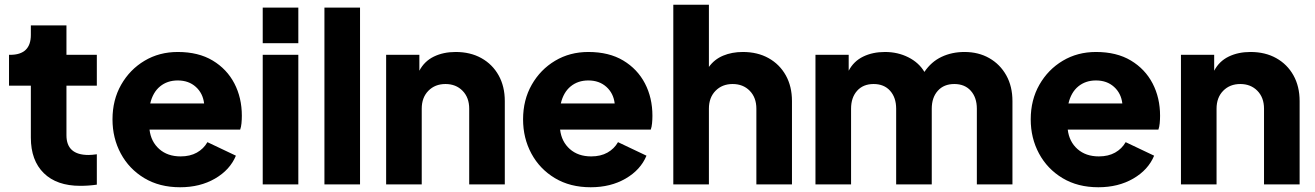

<svg xmlns="http://www.w3.org/2000/svg" viewBox="-20 -777 5540 809"><path d="M318 6Q355 6 388 1V-127Q367 -124 353 -124Q260 -124 260 -207V-416H388V-546H260V-670H110V-630Q110 -546 23 -546H18V-416H110V-197Q110 -101 164.5 -47.5Q219 6 318 6Z M739 12Q823 12 886 -24.5Q949 -61 974 -121L854 -178Q838 -150 809.5 -134Q781 -118 741 -118Q686 -118 651 -149Q616 -180 610 -231H992Q996 -242 997.5 -257.5Q999 -273 999 -289Q999 -365 967.5 -425.5Q936 -486 876 -522Q816 -558 729 -558Q651 -558 589 -521Q527 -484 490.5 -420Q454 -356 454 -274Q454 -195 489 -130Q524 -65 588 -26.5Q652 12 739 12ZM729 -438Q775 -438 805 -411Q835 -384 840 -341H613Q624 -388 654.5 -413Q685 -438 729 -438Z M1087 -595H1237V-745H1087ZM1087 0H1237V-546H1087Z M1347 0H1497V-745H1347Z M1607 0H1757V-319Q1757 -366 1785 -394.5Q1813 -423 1857 -423Q1901 -423 1929 -394.5Q1957 -366 1957 -319V0H2107V-351Q2107 -413 2081 -459.5Q2055 -506 2008.5 -532Q1962 -558 1900 -558Q1848 -558 1808 -538.5Q1768 -519 1747 -479V-546H1607Z M2469 12Q2553 12 2616 -24.5Q2679 -61 2704 -121L2584 -178Q2568 -150 2539.5 -134Q2511 -118 2471 -118Q2416 -118 2381 -149Q2346 -180 2340 -231H2722Q2726 -242 2727.5 -257.5Q2729 -273 2729 -289Q2729 -365 2697.5 -425.5Q2666 -486 2606 -522Q2546 -558 2459 -558Q2381 -558 2319 -521Q2257 -484 2220.5 -420Q2184 -356 2184 -274Q2184 -195 2219 -130Q2254 -65 2318 -26.5Q2382 12 2469 12ZM2459 -438Q2505 -438 2535 -411Q2565 -384 2570 -341H2343Q2354 -388 2384.5 -413Q2415 -438 2459 -438Z M2817 0H2967V-319Q2967 -366 2995 -394.5Q3023 -423 3067 -423Q3111 -423 3139 -394.5Q3167 -366 3167 -319V0H3317V-351Q3317 -413 3291 -459.5Q3265 -506 3218.5 -532Q3172 -558 3110 -558Q3064 -558 3027 -542.5Q2990 -527 2967 -495V-757H2817Z M3416 0H3566V-319Q3566 -366 3591.5 -394.5Q3617 -423 3661 -423Q3705 -423 3730.5 -394.5Q3756 -366 3756 -319V0H3906V-319Q3906 -366 3931.5 -394.5Q3957 -423 4001 -423Q4045 -423 4070.5 -394.5Q4096 -366 4096 -319V0H4246V-351Q4246 -413 4220 -459.5Q4194 -506 4148.5 -532Q4103 -558 4044 -558Q3991 -558 3947.5 -537.5Q3904 -517 3875 -474Q3852 -513 3807.5 -535.5Q3763 -558 3709 -558Q3657 -558 3617 -538.5Q3577 -519 3556 -479V-546H3416Z M4608 12Q4692 12 4755 -24.5Q4818 -61 4843 -121L4723 -178Q4707 -150 4678.5 -134Q4650 -118 4610 -118Q4555 -118 4520 -149Q4485 -180 4479 -231H4861Q4865 -242 4866.5 -257.5Q4868 -273 4868 -289Q4868 -365 4836.5 -425.5Q4805 -486 4745 -522Q4685 -558 4598 -558Q4520 -558 4458 -521Q4396 -484 4359.5 -420Q4323 -356 4323 -274Q4323 -195 4358 -130Q4393 -65 4457 -26.5Q4521 12 4608 12ZM4598 -438Q4644 -438 4674 -411Q4704 -384 4709 -341H4482Q4493 -388 4523.5 -413Q4554 -438 4598 -438Z M4956 0H5106V-319Q5106 -366 5134 -394.5Q5162 -423 5206 -423Q5250 -423 5278 -394.5Q5306 -366 5306 -319V0H5456V-351Q5456 -413 5430 -459.5Q5404 -506 5357.5 -532Q5311 -558 5249 -558Q5197 -558 5157 -538.5Q5117 -519 5096 -479V-546H4956Z"/></svg>

Font: Plus Jakarta Sans ExtraBold
Style: Regular
Weight: 800
Designer: Gumpita Rahayu
Foundry: Tokotype
Version: Version 2.004; ttfautohint (v1.8.3)